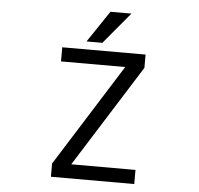

<svg xmlns="http://www.w3.org/2000/svg" viewBox="-62 -1019 1123 1085"><g transform="rotate(5 500.0 -477.0)"><path d="M639.6 -956.1 490.2 -777.3H400.4L520.5 -956.1ZM375 -78.1H739.3V2H266.6V-73.2L630.9 -652.3H266.6V-732.4H739.3V-657.2Z"/></g></svg>

Font: GenEi Gothic M Regular
Style: Regular
Weight: 400
Designer: o_tamon (Modified); [Source Han Sans]
Ryoko NISHIZUKA  (kana & ideographs); Paul D. Hunt (Latin, Greek & Cyrillic); Wenl
Version: Version 1.1a;Original Version 1.004